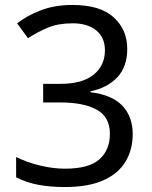

<svg xmlns="http://www.w3.org/2000/svg" viewBox="-20 -744 612 774"><path d="M493 -547Q493 -475 453 -432.5Q413 -390 345 -376V-372Q431 -362 473 -318Q515 -274 515 -203Q515 -141 486 -92.5Q457 -44 396.5 -17Q336 10 241 10Q185 10 137 1.5Q89 -7 45 -29V-111Q90 -89 142 -76.5Q194 -64 242 -64Q338 -64 380.5 -101.5Q423 -139 423 -205Q423 -272 370.5 -301.5Q318 -331 223 -331H154V-406H224Q312 -406 357.5 -443Q403 -480 403 -541Q403 -593 368 -621.5Q333 -650 273 -650Q215 -650 174 -633Q133 -616 93 -590L49 -650Q87 -680 143.5 -702Q200 -724 272 -724Q384 -724 438.5 -674Q493 -624 493 -547Z"/></svg>

Font: Noto Sans Rejang
Style: Regular
Weight: 400
Designer: Monotype Design Team
Foundry: Monotype Imaging Inc.
Version: Version 2.001; ttfautohint (v1.8.4.7-5d5b)